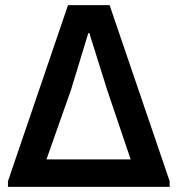

<svg xmlns="http://www.w3.org/2000/svg" viewBox="-20 -728 691 748"><path d="M11 -22 245 -708H407L641 -22V0H11ZM489 -107 397 -379 328 -599H324L257 -379L161 -107Z"/></svg>

Font: Rising Sun
Style: Bold
Weight: 700
Designer: Matt McInerney, Pablo Impallari, Rodrigo Fuenzalida (Raleway font), Stephen Hutchings (Greek), Cristiano Sobral (main ch
Foundry: The Rising Sun Project Authors
Version: Version 4.327; ttfautohint (v1.8.4.7-5d5b-dirty)